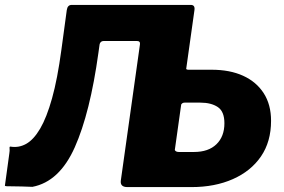

<svg xmlns="http://www.w3.org/2000/svg" viewBox="-41 -762 1156 782"><path d="M546 0 638 -602H732L716 -489Q714 -478 726 -478H821Q895 -478 949 -453.5Q1003 -429 1033 -382.5Q1063 -336 1063 -270Q1063 -185 1022 -125Q981 -65 907.5 -32.5Q834 0 739 0ZM688 -143H749Q808 -143 840.5 -174.5Q873 -206 873 -260Q873 -308 846 -326Q819 -344 775 -344H711Q696 -344 693 -324L670 -163Q667 -143 688 -143ZM517 -595H381Q367 -595 364 -579L231 -721Q234 -742 251 -742H736Q754 -742 751 -721L653 -23Q652 -11 646 -5.5Q640 0 625 0H478Q448 0 451 -26L529 -581Q531 -595 517 -595ZM-21 -6 -3 -137Q-1 -149 -2 -157Q-3 -165 1 -165Q35 -159 65.5 -176Q96 -193 122.5 -238Q149 -283 171 -361.5Q193 -440 209 -559L231 -721L384 -720L360 -548Q326 -302 263.5 -162Q201 -22 91 -1Q41 -3 17 -3Q-7 -3 -14 -3.5Q-21 -4 -21 -6Z"/></svg>

Font: Libre Franklin ExtraBold
Style: Italic
Weight: 800
Italic angle: -8°
Designer: Pablo Impallari, Rodrigo Fuenzalida, Nhung Nguyen
Foundry: Impallari Type
Version: Version 3.000